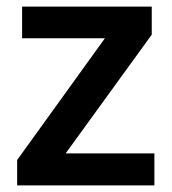

<svg xmlns="http://www.w3.org/2000/svg" viewBox="-20 -562 521 582"><path d="M448 0V-97H179L440 -457V-542H47V-446H298L32 -77V0Z"/></svg>

Font: Noto Sans Arabic SemBd
Style: Regular
Weight: 600
Designer: Monotype Design Team, Nadine Chahine, Nizar Qandah and Khaled Hosny
Foundry: Monotype Imaging Inc.
Version: Version 2.012